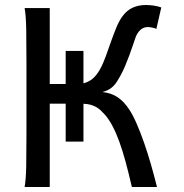

<svg xmlns="http://www.w3.org/2000/svg" viewBox="-20 -745 733 765"><path d="M312.5 -413.1Q332.5 -418 348.4 -430.9Q364.3 -443.8 378.4 -468.8Q391.1 -491.7 401.6 -521Q412.1 -550.3 422.6 -580.1Q433.1 -609.9 444.1 -636.5Q455.1 -663.1 468.8 -681.2Q485.8 -704.1 509 -714.6Q532.2 -725.1 561.5 -725.1Q577.1 -725.1 594.2 -722.4Q611.3 -719.7 622.6 -715.3L603 -629.9Q597.2 -632.8 586.9 -635Q576.7 -637.2 568.8 -637.2Q551.8 -637.2 539.3 -625.7Q526.9 -614.3 520 -595.7Q515.6 -583.5 509.5 -564.9Q503.4 -546.4 495.6 -525.4Q487.8 -504.4 478.8 -482.7Q469.7 -460.9 459 -441.9Q452.1 -429.7 445.8 -419.7Q439.5 -409.7 431.6 -401.9Q423.8 -394 413.6 -388.2Q403.3 -382.3 388.2 -378.4Q422.9 -374.5 448.2 -357.9Q473.6 -341.3 495.6 -307.6Q509.8 -286.1 524.4 -252.4Q539.1 -218.8 553.5 -177.7Q567.9 -136.7 581.1 -91.1Q594.2 -45.4 605.5 0H505.4Q492.7 -55.2 480.5 -100.1Q468.3 -145 455.3 -180.7Q442.4 -216.3 428.2 -242.9Q414.1 -269.5 397.9 -288.1Q389.6 -297.4 381.3 -305.2Q373 -313 363 -318.6Q353 -324.2 340.8 -327.6Q328.6 -331.1 312.5 -331.5V-180.7H241.7V-332H178.2V0H78.1Q83.5 -29.3 84.5 -84.7Q85.4 -140.1 85.4 -212.4V-500.5Q85.4 -572.8 84.5 -628.2Q83.5 -683.6 78.1 -712.9H178.2V-410.2H241.7V-542H312.5Z"/></svg>

Font: Andika CyrE
Style: Regular
Weight: 400
Designer: Victor Gaultney, Annie Olsen, Julie Remington, Don Collingsworth, Eric Hays, Becca Hirsbrunner
Foundry: SIL International
Version: Version 5.000